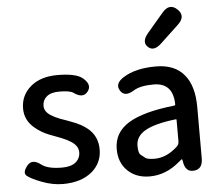

<svg xmlns="http://www.w3.org/2000/svg" viewBox="-58 -937 1171 1016"><g transform="rotate(-5 527.5 -429.0)"><path d="M236 13Q181 13 124 -9Q71 -29 49 -46.5Q27 -64 56 -100Q84 -136 131 -99Q164 -74 239 -74Q287 -74 311.5 -94.5Q336 -115 336 -147.5Q336 -180 300 -204Q279 -218 251 -229Q222 -240 218.5 -241.5Q215 -243 188 -253Q144 -270 110 -299Q60 -341 60 -403Q60 -473 113 -518.5Q166 -564 256 -564Q352 -564 388 -536Q435 -498 408 -463Q381 -428 333 -463Q315 -476 258 -476Q214 -476 191.5 -457Q169 -438 169 -408Q169 -378 201 -357Q221 -344 249 -333Q277 -323 280 -322Q283 -321 312 -310Q361 -292 393 -266Q445 -223 445 -152.5Q445 -82 392 -36Q334 13 236 13Z M697 13Q625 13 580 -30.5Q535 -74 535 -146Q535 -234 613.5 -282.5Q692 -331 858 -349Q864 -350 864 -356Q862 -470 759 -470Q688 -470 653 -448Q602 -416 579 -453Q555 -491 606 -523Q671 -564 779 -564Q880 -564 930 -502Q979 -443 979 -331V-59Q979 0 932 3Q886 7 878 -51L877 -56Q876 -63 874 -63Q872 -63 858 -51Q784 13 697 13ZM732 -78Q794 -78 852 -131Q864 -142 864 -159V-272Q864 -277 859 -276Q746 -263 694 -232Q646 -203 646 -154Q646 -115 658.5 -105.5Q671 -96 682 -87Q693 -78 732 -78ZM818 -683Q776 -643 746 -671Q716 -699 754 -744L840 -845Q880 -892 920 -854Q960 -816 915 -774Z"/></g></svg>

Font: Resource Han Rounded CN Medium
Style: Regular
Weight: 500
Designer: Cyano Hao (round all glyphs); Ryoko NISHIZUKA 西塚涼子 (kana, bopomofo & ideographs); Paul D. Hunt (Latin, Greek & Cyrillic)
Foundry: Cyano Hao
Version: 0.990